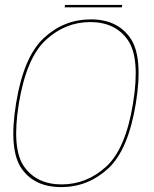

<svg xmlns="http://www.w3.org/2000/svg" viewBox="-20 -759 627 783"><path d="M229.5 4Q338.5 4 420.8 -71.5Q503 -147 534 -337.5Q564.5 -526.5 511.8 -603.2Q459 -680 350 -680Q241 -680 158.8 -604Q76.5 -528 45.5 -337.5Q15 -148 67.8 -72Q120.5 4 229.5 4ZM231.5 -7Q129.5 -7 78.2 -79.8Q27 -152.5 57 -337.5Q87.5 -522.5 166.8 -595.8Q246 -669 348 -669Q450 -669 501.2 -595.8Q552.5 -522.5 522.5 -337.5Q492.5 -152 413 -79.5Q333.5 -7 231.5 -7ZM243.5 -729H477L478.5 -739H245.5Z"/></svg>

Font: Anybody Thin Thin
Style: Italic
Weight: 250
Italic angle: -10°
Version: Version 1.113;gftools[0.9.25]